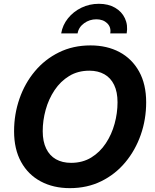

<svg xmlns="http://www.w3.org/2000/svg" viewBox="-20 -975 809 1005"><path d="M345.7 9.8Q259.3 9.8 193.4 -25.4Q127.4 -60.5 90.6 -127.2Q53.7 -193.8 53.7 -288.1Q53.7 -377 81.8 -458Q109.9 -539.1 162.4 -601.8Q214.8 -664.6 288.6 -700.9Q362.3 -737.3 453.6 -737.3Q540 -737.3 605.5 -702.4Q670.9 -667.5 708 -600.8Q745.1 -534.2 745.1 -439.5Q745.1 -350.1 716.8 -269.3Q688.5 -188.5 636 -125.5Q583.5 -62.5 510 -26.4Q436.5 9.8 345.7 9.8ZM352.1 -122.6Q412.1 -122.6 457.5 -150.4Q502.9 -178.2 533.7 -224.6Q564.5 -271 579.8 -327.1Q595.2 -383.3 595.2 -439.5Q595.2 -493.7 577.4 -530.5Q559.6 -567.4 526.4 -586.2Q493.2 -605 447.8 -605Q387.7 -605 342 -577.1Q296.4 -549.3 265.4 -502.7Q234.4 -456.1 219 -400.1Q203.6 -344.2 203.6 -288.6Q203.6 -234.4 221.7 -197.3Q239.7 -160.2 272.9 -141.4Q306.2 -122.6 352.1 -122.6ZM497.6 -955.1Q546.9 -955.1 582.3 -934.6Q617.7 -914.1 634 -878.9Q650.4 -843.8 643.1 -800.3H557.1Q562.5 -832.5 541 -853.3Q519.5 -874 484.4 -874Q448.7 -874 420.2 -853.3Q391.6 -832.5 386.2 -800.3H300.3Q307.6 -843.8 335.7 -878.9Q363.8 -914.1 406 -934.6Q448.2 -955.1 497.6 -955.1Z"/></svg>

Font: Inter 16pt
Style: Bold Italic
Weight: 700
Italic angle: -9.3988°
Version: Version 4.001;git-66647c0bb